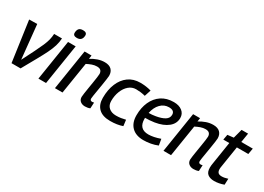

<svg xmlns="http://www.w3.org/2000/svg" viewBox="-13 -1479 3057 2223"><g transform="rotate(30 1515.5 -367.0)"><path d="M238 1H117L41 -539L148 -541L194 -89Q245 -189 279 -257.5Q313 -326 333.5 -373.5Q354 -421 363.5 -459.5Q373 -498 375 -539H480Q477 -487 462 -437.5Q447 -388 418 -328.5Q389 -269 344.5 -189.5Q300 -110 238 1Z M645 -744Q697 -744 697 -704Q695 -630 625 -630Q573 -630 574 -671Q575 -706 591 -725Q607 -744 645 -744ZM476 0 561 -539H663L578 0Z M782 -539H875L868 -491Q912 -518 956.5 -533.5Q1001 -549 1048 -549Q1108 -549 1138.5 -519Q1169 -489 1169 -437Q1169 -425 1164 -390.5Q1159 -356 1152 -311.5Q1145 -267 1137.5 -223.5Q1130 -180 1125 -147.5Q1120 -115 1120 -106Q1120 -78 1147 -78Q1161 -78 1173 -82L1169 -3Q1155 4 1136.5 7Q1118 10 1102 10Q1064 10 1039.5 -10.5Q1015 -31 1015 -67Q1015 -80 1020 -114Q1025 -148 1032 -191Q1039 -234 1046 -277Q1053 -320 1057.5 -353Q1062 -386 1062 -399Q1062 -427 1046.5 -444Q1031 -461 995 -461Q962 -461 930 -449.5Q898 -438 865 -421L798 0H697Z M1439 10Q1337 10 1285 -40Q1233 -90 1233 -180Q1233 -288 1267.5 -371.5Q1302 -455 1367 -502Q1432 -549 1523 -549Q1602 -549 1670 -529L1642 -443Q1607 -452 1577.5 -455.5Q1548 -459 1519 -459Q1465 -459 1423.5 -423.5Q1382 -388 1358.5 -328.5Q1335 -269 1335 -198Q1335 -141 1371 -109.5Q1407 -78 1466 -78Q1501 -78 1531.5 -82.5Q1562 -87 1593 -95L1603 -15Q1532 10 1439 10Z M2071 -26Q2029 -8 1980 1Q1931 10 1883 10Q1782 10 1726.5 -45.5Q1671 -101 1671 -201Q1671 -302 1706.5 -380.5Q1742 -459 1809 -504Q1876 -549 1972 -549Q2042 -549 2084.5 -515.5Q2127 -482 2127 -425Q2127 -351 2065.5 -301Q2004 -251 1895 -233Q1863 -228 1831.5 -226Q1800 -224 1772 -224Q1772 -218 1772 -211Q1772 -76 1900 -76Q1933 -76 1973 -84Q2013 -92 2057 -108ZM1953 -469Q1888 -469 1842 -421.5Q1796 -374 1780 -294Q1802 -294 1824.5 -296Q1847 -298 1870 -302Q1943 -314 1985 -340Q2027 -366 2027 -411Q2027 -469 1953 -469Z M2233 -539H2326L2319 -491Q2363 -518 2407.5 -533.5Q2452 -549 2499 -549Q2559 -549 2589.5 -519Q2620 -489 2620 -437Q2620 -425 2615 -390.5Q2610 -356 2603 -311.5Q2596 -267 2588.5 -223.5Q2581 -180 2576 -147.5Q2571 -115 2571 -106Q2571 -78 2598 -78Q2612 -78 2624 -82L2620 -3Q2606 4 2587.5 7Q2569 10 2553 10Q2515 10 2490.5 -10.5Q2466 -31 2466 -67Q2466 -80 2471 -114Q2476 -148 2483 -191Q2490 -234 2497 -277Q2504 -320 2508.5 -353Q2513 -386 2513 -399Q2513 -427 2497.5 -444Q2482 -461 2446 -461Q2413 -461 2381 -449.5Q2349 -438 2316 -421L2249 0H2148Z M2960 -95 2957 -14Q2891 10 2828 10Q2775 10 2742.5 -15Q2710 -40 2710 -101Q2710 -130 2717 -167L2763 -459H2683L2696 -530L2777 -539L2810 -662H2897L2877 -539H3031L3017 -459H2864L2819 -174Q2817 -165 2816.5 -156.5Q2816 -148 2816 -141Q2816 -112 2830 -96Q2844 -80 2879 -80Q2898 -80 2918 -84Q2938 -88 2960 -95Z"/></g></svg>

Font: Georama Medium
Style: Italic
Weight: 500
Italic angle: -9°
Designer: Jean-Baptiste Levee
Foundry: Production Type
Version: Version 1.000